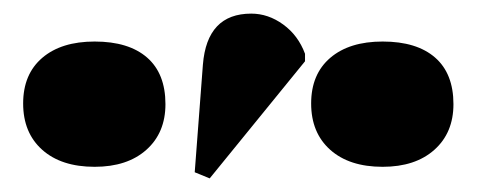

<svg xmlns="http://www.w3.org/2000/svg" viewBox="-20 -848 700 282"><path d="M288 -586 266 -595 278 -753Q284 -828 349 -828Q374 -828 396 -812Q418 -796 428 -769V-758ZM119 -603Q70 -603 42 -628Q14 -653 14 -696Q14 -739 42 -763Q70 -787 119 -787Q169 -787 196 -763.5Q223 -740 223 -695Q223 -653 195 -628Q167 -603 119 -603ZM542 -603Q493 -603 465 -628Q437 -653 437 -696Q437 -739 465 -763Q493 -787 542 -787Q592 -787 619 -763.5Q646 -740 646 -695Q646 -653 618 -628Q590 -603 542 -603Z"/></svg>

Font: Literata 72pt Black
Style: Regular
Weight: 900
Designer: Latin by Veronika Burian and Jose Scaglione. Greek by Irene Vlachou. Cyrillic by Vera Evstafieva.
Foundry: TypeTogether
Version: Version 3.002